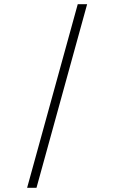

<svg xmlns="http://www.w3.org/2000/svg" viewBox="-20 -780 548 921"><path d="M110 121H155L398 -760H353Z"/></svg>

Font: Noto Serif Devanagari Light
Style: Regular
Weight: 300
Designer: Universal Thirst, Indian Type Foundry and the Monotype Design Team
Foundry: Monotype Imaging Inc.
Version: Version 2.004